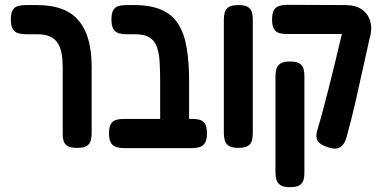

<svg xmlns="http://www.w3.org/2000/svg" viewBox="-20 -604 1589 796"><path d="M300 9Q273 9 260.5 1.5Q248 -6 244 -18.5Q240 -31 240 -45V-325Q240 -356 235.5 -381.5Q231 -407 219.5 -425Q208 -443 187.5 -452.5Q167 -462 135 -462H87Q70 -462 56 -466Q42 -470 33.5 -483Q25 -496 25 -523Q25 -551 33.5 -563.5Q42 -576 56 -579.5Q70 -583 86 -583H132Q195 -583 238.5 -566Q282 -549 308.5 -516Q335 -483 347.5 -435.5Q360 -388 360 -327V-52Q360 -36 356.5 -22Q353 -8 340.5 0.5Q328 9 300 9Z M704 10Q678 10 665 2.5Q652 -5 648 -18Q644 -31 644 -45V-264Q644 -314 641.5 -351Q639 -388 629 -413Q619 -438 598 -450Q577 -462 539 -462H504Q487 -462 473 -466Q459 -470 450.5 -483Q442 -496 442 -523Q442 -551 450.5 -563.5Q459 -576 473 -579.5Q487 -583 503 -583H536Q604 -583 649 -563.5Q694 -544 719 -504.5Q744 -465 754 -405.5Q764 -346 764 -267V-52Q764 -35 760.5 -21Q757 -7 744.5 1.5Q732 10 704 10ZM493 10Q477 10 463 6Q449 2 440.5 -11Q432 -24 432 -51Q432 -79 440.5 -91.5Q449 -104 463 -107.5Q477 -111 493 -111H777Q794 -111 807.5 -107.5Q821 -104 829.5 -91.5Q838 -79 838 -51Q838 -24 829.5 -11Q821 2 807 6Q793 10 776 10Z M968 9Q941 9 928.5 0.5Q916 -8 912 -22Q908 -36 908 -51V-524Q908 -539 912 -553Q916 -567 928.5 -575Q941 -583 969 -583Q996 -583 1008.5 -574.5Q1021 -566 1024.5 -552.5Q1028 -539 1028 -523V-50Q1028 -35 1024.5 -21.5Q1021 -8 1008.5 0.5Q996 9 968 9Z M1341 7Q1306 -4 1296.5 -21Q1287 -38 1296 -66Q1307 -102 1318.5 -145.5Q1330 -189 1342.5 -237.5Q1355 -286 1367 -336Q1379 -386 1390 -432.5Q1401 -479 1411 -519L1513 -448Q1505 -410 1495 -366.5Q1485 -323 1475 -277Q1465 -231 1455 -187Q1445 -143 1435 -104Q1425 -65 1417 -36Q1413 -20 1404 -7Q1395 6 1380.5 10.5Q1366 15 1341 7ZM1182 172Q1155 172 1142.5 163.5Q1130 155 1126 141Q1122 127 1122 112V-289Q1122 -305 1126 -318.5Q1130 -332 1142.5 -340.5Q1155 -349 1183 -349Q1210 -349 1222.5 -340.5Q1235 -332 1238.5 -318.5Q1242 -305 1242 -288V113Q1242 128 1238.5 141.5Q1235 155 1222.5 163.5Q1210 172 1182 172ZM1510 -436 1411 -463H1335H1170Q1153 -463 1139 -466.5Q1125 -470 1116.5 -483Q1108 -496 1108 -523Q1108 -551 1116.5 -563.5Q1125 -576 1139 -580Q1153 -584 1169 -584L1411 -583Q1455 -583 1481.5 -564Q1508 -545 1516 -512Q1524 -479 1510 -436Z"/></svg>

Font: Fredoka Condensed Medium
Style: Regular
Weight: 500
Width: 3
Designer: Ben Nathan
Foundry: Milena B. Brandão, Ben Nathan
Version: Version 2.001